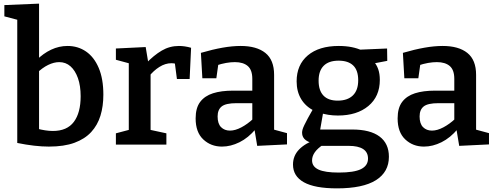

<svg xmlns="http://www.w3.org/2000/svg" viewBox="-20 -796 2726 1057"><path d="M249 11Q211 11 167.5 6Q124 1 75 -9V-715L95 -682L4 -706V-768L195 -776V-446L180 -464Q218 -502 261.5 -522.5Q305 -543 352 -543Q409 -543 453.5 -512.5Q498 -482 523.5 -422Q549 -362 549 -275Q549 -211 533 -159Q517 -107 482 -69Q447 -31 390 -10Q333 11 249 11ZM271 -75Q349 -75 386.5 -125Q424 -175 424 -266Q424 -324 409 -366Q394 -408 368 -431Q342 -454 306 -454Q277 -454 245 -438.5Q213 -423 180 -391L195 -429V-59L180 -89Q231 -75 271 -75Z M618 0V-62L701 -84L689 -65V-465L703 -444L618 -467V-529L782 -537L798 -441L782 -445Q827 -492 870.5 -517.5Q914 -543 965 -543Q997 -543 1032 -533L1024 -361H954L940 -468L951 -444Q945 -446 938 -447Q931 -448 924 -448Q890 -448 857.5 -427.5Q825 -407 799 -374L809 -407V-65L794 -84L896 -62V0Z M1489 -63 1471 -87 1560 -63V-1L1396 7L1380 -89L1388 -86Q1347 -37 1298.5 -13Q1250 11 1202 11Q1141 11 1099 -28.5Q1057 -68 1057 -144Q1057 -202 1082 -235Q1107 -268 1152.5 -282.5Q1198 -297 1263 -297H1378L1369 -286V-362Q1369 -411 1344 -432.5Q1319 -454 1273 -454Q1250 -454 1224.5 -449.5Q1199 -445 1169 -435L1183 -450L1171 -365H1094L1086 -505Q1151 -524 1205 -533.5Q1259 -543 1305 -543Q1393 -543 1441 -504.5Q1489 -466 1489 -384ZM1178 -155Q1178 -115 1197 -96Q1216 -77 1246 -77Q1275 -77 1309 -95Q1343 -113 1375 -143L1369 -119V-238L1378 -228H1282Q1223 -228 1200.5 -210Q1178 -192 1178 -155Z M1835 241Q1713 241 1653 207.5Q1593 174 1593 110Q1593 62 1626 27.5Q1659 -7 1723 -30L1722 -6Q1686 -8 1664.5 -23.5Q1643 -39 1643 -65Q1643 -73 1645.5 -82.5Q1648 -92 1655.5 -107.5Q1663 -123 1675.5 -146.5Q1688 -170 1709 -206L1710 -186Q1663 -209 1638 -250.5Q1613 -292 1613 -348Q1613 -439 1674.5 -491Q1736 -543 1845 -543Q1922 -543 1976 -517L1947 -522L2111 -529L2112 -461L2028 -445L2036 -459Q2053 -441 2062 -415.5Q2071 -390 2071 -356Q2071 -265 2008 -212.5Q1945 -160 1840 -160Q1786 -160 1738 -176L1761 -188L1741 -73L1721 -83H1919Q2018 -83 2069.5 -44.5Q2121 -6 2121 67Q2121 151 2049.5 196Q1978 241 1835 241ZM1845 154Q1929 154 1967.5 135Q2006 116 2006 77Q2006 42 1979 24.5Q1952 7 1900 7H1731L1760 0Q1698 40 1698 87Q1698 121 1733.5 137.5Q1769 154 1845 154ZM1839 -242Q1893 -242 1922.5 -270.5Q1952 -299 1952 -354Q1952 -409 1924.5 -435.5Q1897 -462 1844 -462Q1790 -462 1762 -434Q1734 -406 1734 -352Q1734 -298 1760.5 -270Q1787 -242 1839 -242Z M2601 -63 2583 -87 2672 -63V-1L2508 7L2492 -89L2500 -86Q2459 -37 2410.5 -13Q2362 11 2314 11Q2253 11 2211 -28.5Q2169 -68 2169 -144Q2169 -202 2194 -235Q2219 -268 2264.5 -282.5Q2310 -297 2375 -297H2490L2481 -286V-362Q2481 -411 2456 -432.5Q2431 -454 2385 -454Q2362 -454 2336.5 -449.5Q2311 -445 2281 -435L2295 -450L2283 -365H2206L2198 -505Q2263 -524 2317 -533.5Q2371 -543 2417 -543Q2505 -543 2553 -504.5Q2601 -466 2601 -384ZM2290 -155Q2290 -115 2309 -96Q2328 -77 2358 -77Q2387 -77 2421 -95Q2455 -113 2487 -143L2481 -119V-238L2490 -228H2394Q2335 -228 2312.5 -210Q2290 -192 2290 -155Z"/></svg>

Font: Bitter Thin SemiBold
Style: Regular
Weight: 600
Version: Version 2.002